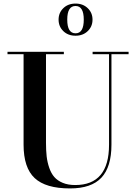

<svg xmlns="http://www.w3.org/2000/svg" viewBox="-20 -1040 765 1075"><path d="M403 -1020Q444.5 -1020 471.2 -994.2Q498 -968.5 498 -930Q498 -891.5 471.2 -865.8Q444.5 -840 403 -840Q361 -840 334.5 -865.8Q308 -891.5 308 -930Q308 -968.5 334.5 -994.2Q361 -1020 403 -1020ZM403 -853.5Q449 -853.5 449 -930Q449 -1006.5 403 -1006.5Q356.5 -1006.5 356.5 -930Q356.5 -853.5 403 -853.5ZM22 -750H337.5V-736.5H237.5V-240Q237.5 -197.5 241.2 -164.5Q245 -131.5 255.8 -100.2Q266.5 -69 284.2 -48.8Q302 -28.5 331.5 -16.2Q361 -4 401 -4Q590.5 -4 590.5 -230V-736.5H498.5V-750H700V-736.5H604V-230Q604 -105.5 547.8 -45.2Q491.5 15 372 15Q236 15 174 -43Q112 -101 112 -230V-736.5H22Z"/></svg>

Font: Bodoni* 16pt Medium
Style: Regular
Weight: 500
Version: Version 2.3